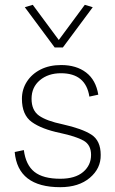

<svg xmlns="http://www.w3.org/2000/svg" viewBox="-20 -770 478 797"><path d="M230 7Q54 7 41 -139L79 -147Q87 -85 123 -56.5Q159 -28 230 -28Q292 -28 325 -56Q358 -84 358 -127Q358 -169 326.5 -186.5Q295 -204 230 -218Q153 -234 112 -263.5Q71 -293 71 -360Q71 -399 91.5 -431Q112 -463 148.5 -481.5Q185 -500 234 -500Q297 -500 337.5 -469Q378 -438 388 -377L351 -369Q336 -466 233 -466Q180 -466 145.5 -437Q111 -408 111 -360Q111 -312 142 -290Q173 -268 240 -254Q321 -236 359.5 -211Q398 -186 398 -127Q399 -71 353 -32Q307 7 230 7ZM207 -573 83 -740 116 -750 224 -604 332 -750 365 -740 241 -573Z"/></svg>

Font: Livvic ExtraLight
Style: Regular
Weight: 275
Designer: Jacques Le Bailly, Baron von Fonthausen
Version: Version 1.001; ttfautohint (v1.8.2)